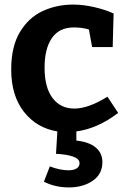

<svg xmlns="http://www.w3.org/2000/svg" viewBox="-20 -566 556 840"><path d="M314 49Q370 55 399 79.5Q428 104 428 143Q428 196 385.5 225Q343 254 281 254Q222 254 172 229L198 162Q242 179 280 179Q302 179 315 171Q328 163 328 148Q328 129 299.5 119Q271 109 225 107L231 9Q140 -6 84.5 -77Q29 -148 29 -262Q29 -362 67 -425.5Q105 -489 166.5 -517.5Q228 -546 300 -546Q345 -546 394 -534.5Q443 -523 477 -507L473 -360H383L369 -437Q339 -446 303 -446Q239 -446 207 -399.5Q175 -353 175 -270Q175 -183 210 -137Q245 -91 305 -91Q367 -91 450 -143L497 -72Q406 -3 314 9Z"/></svg>

Font: Bitter Pro
Style: Bold
Weight: 700
Designer: Sol Matas, and Bitter project Authors
Foundry: Sol Matas
Version: Version 1.010